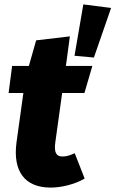

<svg xmlns="http://www.w3.org/2000/svg" viewBox="-20 -832 524 871"><path d="M358 -812 318 -579 406 -571 484 -796ZM262 -410H363L399 -533H279L297 -667L144 -649L111 -533H35L19 -410H86L55 -187C37 -54 93 19 210 19C257 19 318 5 364 -22L319 -137C299 -128 283 -122 264 -122C237 -122 224 -137 231 -187Z"/></svg>

Font: Fira Sans ExtraBold
Style: Italic
Weight: 800
Italic angle: -8°
Designer: bBox Type GmbH & Carrois Corporate GbR & Edenspiekermann AG
Foundry: bBox Type GmbH & Carrois Corporate GbR & Edenspiekermann AG
Version: Version 4.301;PS 004.301;hotconv 1.0.88;makeotf.lib2.5.64775